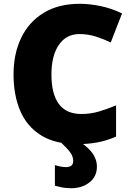

<svg xmlns="http://www.w3.org/2000/svg" viewBox="-20 -744 689 1004"><path d="M395 -565.9Q327.1 -565.9 288.1 -509.8Q249 -453.6 249 -354Q249 -252.9 287.6 -200.4Q326.2 -147.9 405.8 -147.9Q453.6 -147.9 497.8 -161.1Q542 -174.3 586.9 -192.9V-29.8Q539.6 -8.8 490 0.5Q440.4 9.8 384.8 9.8Q268.6 9.8 194.6 -36.4Q120.6 -82.5 85.7 -164.6Q50.8 -246.6 50.8 -355Q50.8 -462.9 90.8 -546.1Q130.9 -629.4 208.3 -676.8Q285.6 -724.1 397 -724.1Q448.7 -724.1 506.1 -712.2Q563.5 -700.2 618.2 -673.8L559.1 -522Q520 -540.5 480 -553.2Q439.9 -565.9 395 -565.9ZM362.8 97.2Q362.8 74.2 347.4 53.2Q332 32.2 297.9 0H401.9Q447.8 32.2 467.3 62.7Q486.8 93.3 486.8 127Q486.8 179.2 448 209.7Q409.2 240.2 352.1 240.2Q325.2 240.2 304.4 236.1Q283.7 231.9 267.1 227.1V119.1Q277.8 123.5 295.2 126.7Q312.5 129.9 325.2 129.9Q342.3 129.9 352.5 122.6Q362.8 115.2 362.8 97.2Z"/></svg>

Font: Open Sans ExtraBold
Style: Regular
Weight: 800
Designer: Monotype Design Team
Foundry: Monotype Imaging Inc.
Version: Version 3.003; ttfautohint (v1.8.4)